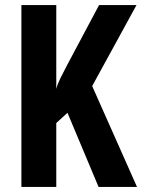

<svg xmlns="http://www.w3.org/2000/svg" viewBox="-20 -734 558 754"><path d="M518 0H367L245 -291L201 -251V0H64V-714H201V-385Q206 -404 217.5 -427.5Q229 -451 245 -481L369 -714H516L342 -396Z"/></svg>

Font: Noto Sans Lao UI ExtCond
Style: Bold
Weight: 700
Width: 2
Designer: Monotype Design Team
Foundry: Monotype Imaging Inc.
Version: Version 2.000; ttfautohint (v1.8.4.7-5d5b)